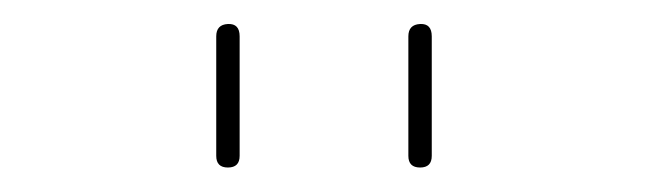

<svg xmlns="http://www.w3.org/2000/svg" viewBox="-20 -750 540 160"><path d="M320.3 -620.1V-719.7Q320.3 -729.5 330.1 -730Q339.8 -730.5 339.8 -719.7V-620.1Q339.8 -610.4 330.1 -610.4Q320.3 -610.4 320.3 -620.1ZM160.2 -620.1V-719.7Q160.2 -729.5 169.9 -730Q179.7 -730.5 179.7 -719.7V-620.1Q179.7 -610.4 169.9 -610.4Q160.2 -610.4 160.2 -620.1Z"/></svg>

Font: Rounded-X Mgen+ 1mn thin
Style: Regular
Weight: 100
Designer: [Source Han Sans]
Ryoko NISHIZUKA  (kana & ideographs); Paul D. Hunt (Latin, Greek & Cyrillic); Wenlong ZHANG  (bopomofo
Version: Version 1.059.20150602